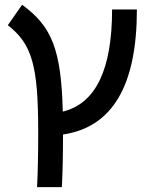

<svg xmlns="http://www.w3.org/2000/svg" viewBox="-20 -557 626 802"><path d="M134.8 224.6H238.3C241.7 163.1 243.2 89.8 243.2 4.9C449.7 -25.9 551.8 -199.2 551.8 -517.6H448.2C448.2 -266.1 379.9 -124.5 242.2 -90.8C235.8 -351.1 196.3 -446.8 72.3 -537.1L12.7 -451.7C114.3 -372.6 139.6 -282.7 139.6 -4.9C139.6 84.5 138.2 160.6 134.8 224.6Z"/></svg>

Font: Cascadia Code PL
Style: Regular
Weight: 400
Monospace: yes
Designer: Aaron Bell
Foundry: Saja Typeworks
Version: Version 2404.023